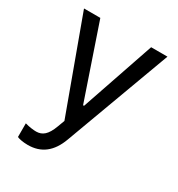

<svg xmlns="http://www.w3.org/2000/svg" viewBox="-177 -662 914 984"><g transform="rotate(30 279.5 -170.0)"><path d="M132.5 204.5C211.3 204.5 265.3 163 296.5 77.8L526.6 -545.5H430L282.3 -113.6H276.6L129.3 -545.5H32.7L234 3.9L218.8 44.7C197.1 103.7 171.5 123.2 135.7 123.6C122.5 123.9 93.4 120.7 68.9 113.3V194.2C78.8 198.9 103.3 204.5 132.5 204.5Z"/></g></svg>

Font: Margiela Sans Text
Style: Regular
Weight: 400
Designer: Stefan Endress, Andreas Faust
Version: Version 1.100;FEAKit 1.0